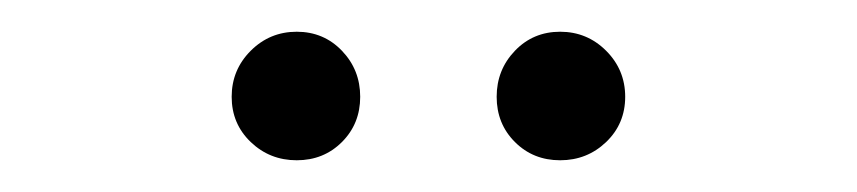

<svg xmlns="http://www.w3.org/2000/svg" viewBox="-20 -678 540 121"><path d="M167 -577Q150 -577 138 -588.5Q126 -600 126 -617Q126 -634 138 -646Q150 -658 167 -658Q184 -658 195.5 -646Q207 -634 207 -617Q207 -600 195.5 -588.5Q184 -577 167 -577ZM333 -577Q316 -577 304.5 -588.5Q293 -600 293 -617Q293 -634 304.5 -646Q316 -658 333 -658Q350 -658 362 -646Q374 -634 374 -617Q374 -600 362 -588.5Q350 -577 333 -577Z"/></svg>

Font: Spectral Light
Style: Italic
Weight: 300
Italic angle: -10°
Designer: Jean-Baptiste Levee
Foundry: Production Type
Version: Version 2.001